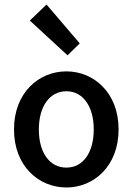

<svg xmlns="http://www.w3.org/2000/svg" viewBox="-20 -818 587 850"><path d="M112 -727 279 -573 333 -626 186 -798ZM42 -245C42 -82 152 12 274 12C395 12 505 -82 505 -245C505 -408 395 -502 274 -502C152 -502 42 -408 42 -245ZM395 -245C395 -143 348 -76 274 -76C199 -76 152 -143 152 -245C152 -346 199 -414 274 -414C348 -414 395 -346 395 -245Z"/></svg>

Font: Cambridge Sans Medium
Style: Regular
Weight: 500
Version: Version 2.020;PS 002.020;hotconv 1.0.88;makeotf.lib2.5.64775